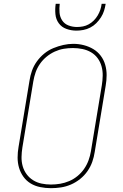

<svg xmlns="http://www.w3.org/2000/svg" viewBox="-20 -975 640 1003"><path d="M246 8Q218 8 190.5 2.5Q163 -3 140.5 -16.5Q118 -30 102.5 -51.5Q87 -73 79.5 -98.5Q72 -124 72 -152Q72 -180 77 -208L134 -553Q138 -580 147 -605.5Q156 -631 172.5 -654Q189 -677 211 -695Q233 -713 258.5 -723.5Q284 -734 310.5 -740Q337 -746 363 -746Q391 -746 418 -739Q445 -732 467.5 -718.5Q490 -705 506 -684Q522 -663 529.5 -637Q537 -611 537 -583Q537 -555 532 -527L475 -182Q471 -155 462 -129.5Q453 -104 437 -81Q421 -58 398.5 -40Q376 -22 350.5 -11Q325 0 298.5 4Q272 8 246 8Q246 8 246 8Q246 8 246 8ZM246 -11Q270 -11 294 -15Q318 -19 341.5 -29Q365 -39 385 -55.5Q405 -72 419.5 -93Q434 -114 442.5 -137.5Q451 -161 455 -185L512 -530Q516 -555 516.5 -580Q517 -605 510.5 -628.5Q504 -652 490 -671Q476 -690 455.5 -702Q435 -714 410.5 -719Q386 -724 361 -724Q336 -724 312.5 -720Q289 -716 266 -705.5Q243 -695 223 -678.5Q203 -662 188.5 -641Q174 -620 166 -597Q158 -574 154 -550L97 -205Q93 -180 92.5 -155Q92 -130 98.5 -107Q105 -84 119 -65Q133 -46 153 -33.5Q173 -21 197 -16Q221 -11 246 -11ZM379 -815Q352 -815 327 -824Q302 -833 287 -853.5Q272 -874 269.5 -901Q267 -928 271 -955H292Q289 -932 291 -909Q293 -886 305 -868Q317 -850 338 -842Q359 -834 382 -834Q398 -834 413.5 -837Q429 -840 443.5 -848Q458 -856 470 -868Q482 -880 490.5 -894.5Q499 -909 504 -924Q509 -939 511 -955H532Q529 -936 523.5 -918.5Q518 -901 507.5 -884.5Q497 -868 483 -854Q469 -840 451.5 -831Q434 -822 415.5 -818.5Q397 -815 379 -815Z"/></svg>

Font: Iosevka Slab Thin Extended
Style: Italic
Weight: 100
Width: 7
Italic angle: -9°
Monospace: yes
Designer: Belleve Invis
Foundry: Belleve Invis
Version: Version 11.1.0; ttfautohint (v1.8.3)